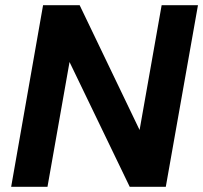

<svg xmlns="http://www.w3.org/2000/svg" viewBox="-20 -720 783 740"><path d="M23 0 146 -700H287L518 -219L603 -700H743L619 0H480L248 -481L163 0Z"/></svg>

Font: DM Sans 24pt ExtraBold
Style: Italic
Weight: 800
Italic angle: -10°
Designer: Colophon Foundry, Jonny Pinhorn
Foundry: Colophon Foundry
Version: Version 4.004;gftools[0.9.30]